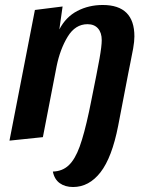

<svg xmlns="http://www.w3.org/2000/svg" viewBox="-20 -550 596 770"><path d="M392 -530Q519 -530 519 -404Q519 -384 514 -355.5Q509 -327 503 -299L495 -259L454 -46Q429 82 383 141Q337 200 273 200Q241 200 219.5 184.5Q198 169 192 138Q230 137 255.5 113Q281 89 299.5 38Q318 -13 337 -102L345 -141Q370 -264 379 -314.5Q388 -365 388 -389Q388 -419 373 -436Q358 -453 331 -453Q282 -453 251.5 -403Q221 -353 207 -284L152 0L18 14L120 -510L231 -524L218 -432Q244 -482 290 -506Q336 -530 392 -530Z"/></svg>

Font: Sansita Medium Italic
Style: Regular
Weight: 500
Italic angle: -11°
Designer: Pablo Cosgaya
Foundry: Omnibus-Type
Version: Version 1.006